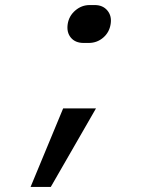

<svg xmlns="http://www.w3.org/2000/svg" viewBox="-20 -580 640 760"><path d="M311 -410Q278 -410 260.5 -431Q243 -452 248 -485Q253 -517 278 -538.5Q303 -560 335 -560H355Q387 -560 405 -538.5Q423 -517 418 -485Q413 -452 388.5 -431Q364 -410 331 -410ZM101 160 230 -151H360L181 160Z"/></svg>

Font: NKDuy Mono
Style: Italic
Weight: 400
Italic angle: -9°
Monospace: yes
Designer: NKDuy
Foundry: NKDuy
Version: Version 2.251; ttfautohint (v1.8.4.7-5d5b)